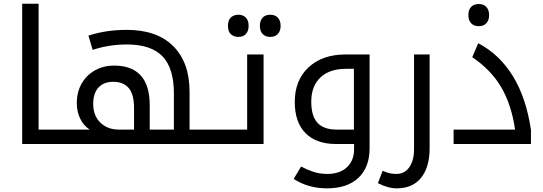

<svg xmlns="http://www.w3.org/2000/svg" viewBox="-20 -780 2941 1040"><path d="M100.1 -759.8H189V-78.1H320.8Q326.2 -78.1 326.2 -74.2V-4.9Q326.2 0 320.8 0H100.1Z M706.1 -78.1V-194.8Q706.1 -268.6 677.5 -302.7Q648.9 -336.9 592.8 -336.9Q542 -336.9 513.4 -305.9Q484.9 -274.9 484.9 -217.8Q484.9 -153.8 523.4 -116Q562 -78.1 624 -78.1ZM311 0Q306.2 0 306.2 -4.9V-74.2Q306.2 -78.1 311 -78.1H465.8Q434.1 -98.1 415 -136.2Q396 -174.3 396 -221.2Q396 -282.2 422.9 -328.4Q449.7 -374.5 495.8 -399.7Q542 -424.8 596.7 -424.8Q791 -424.8 791 -210V-78.1H921.9V-273.9Q921.9 -410.2 860.4 -474.6Q798.8 -539.1 667 -539.1Q569.8 -539.1 481.9 -509.8L459 -586.9Q552.7 -618.2 667 -618.2Q830.1 -618.2 918.5 -530Q1006.8 -441.9 1006.8 -282.2V-78.1H1136.7Q1142.1 -78.1 1142.1 -74.2V-4.9Q1142.1 0 1136.7 0Z M1127 0Q1122.1 0 1122.1 -4.9V-74.2Q1122.1 -78.1 1127 -78.1H1318.8V-484.9H1407.7V0ZM1443.8 -580.1Q1418 -580.1 1402.8 -595.7Q1387.7 -611.3 1387.7 -640.1Q1387.7 -668.9 1402.6 -684.6Q1417.5 -700.2 1443.8 -700.2Q1470.7 -700.2 1485.4 -683.8Q1500 -667.5 1500 -640.1Q1500 -612.8 1485.4 -596.4Q1470.7 -580.1 1443.8 -580.1ZM1271 -580.1Q1247.6 -580.1 1231.2 -594.2Q1214.8 -608.4 1214.8 -640.1Q1214.8 -671.9 1231.2 -686Q1247.6 -700.2 1271 -700.2Q1296.4 -700.2 1311.5 -684.8Q1326.7 -669.4 1326.7 -640.1Q1326.7 -611.3 1311.8 -595.7Q1296.9 -580.1 1271 -580.1Z M1897 -78.1V-407.2H1854Q1765.1 -407.2 1715.6 -360.4Q1666 -313.5 1666 -229Q1666 -150.9 1700 -114.5Q1733.9 -78.1 1802.7 -78.1ZM1751 240.2Q1648.9 240.2 1570.8 189L1610.8 122.1Q1643.1 139.2 1677.2 150.6Q1711.4 162.1 1752.9 162.1Q1820.8 162.1 1859.4 125.7Q1897.9 89.4 1897.9 28.8V0H1799.8Q1693.4 0 1635 -58.6Q1576.7 -117.2 1576.7 -228Q1576.7 -345.7 1651.4 -415.3Q1726.1 -484.9 1851.1 -484.9H1981.9V23.9Q1981.9 126 1921.6 183.1Q1861.3 240.2 1751 240.2Z M2128.9 240.2Q2081.1 240.2 2026.9 211.9L2052.7 145Q2077.1 155.8 2092.8 158.9Q2108.4 162.1 2127 162.1Q2171.9 162.1 2197.3 125.5Q2222.7 88.9 2222.7 28.8V-484.9H2307.1V23.9Q2307.1 125 2261.2 182.6Q2215.3 240.2 2128.9 240.2Z M2437 -78.1H2770Q2750.5 -212.4 2695.3 -306.9Q2640.1 -401.4 2538.1 -470.2L2570.3 -545.9Q2685.5 -485.8 2758.1 -367.7Q2830.6 -249.5 2856 -76.2V0H2437ZM2573.2 -638.2Q2547.4 -638.2 2532.2 -653.8Q2517.1 -669.4 2517.1 -698.2Q2517.1 -727.1 2532 -742.7Q2546.9 -758.3 2573.2 -758.3Q2600.1 -758.3 2614.7 -741.9Q2629.4 -725.6 2629.4 -698.2Q2629.4 -670.9 2614.7 -654.5Q2600.1 -638.2 2573.2 -638.2Z"/></svg>

Font: DroidArabicKufi
Style: Regular
Weight: 400
Designer: Pascal Zoghbi
Foundry: Ascender Corporation
Version: Version 1.00; ttfautohint (v1.4.1)